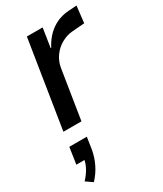

<svg xmlns="http://www.w3.org/2000/svg" viewBox="-200 -583 805 949"><g transform="rotate(-30 202.5 -108.5)"><path d="M37 0 116 -498H206L189 -389H192Q220 -443 263 -472.5Q306 -502 361 -505L405 -508L394 -413L319 -407Q290 -404 261 -388Q232 -372 211 -343.5Q190 -315 184 -278L140 0ZM43 291 5 265Q27 242 41.5 215.5Q56 189 59 162L71 173H11L25 79H125L115 145Q108 186 90 223Q72 260 43 291Z"/></g></svg>

Font: Nunito Sans 7pt Condensed SemiBold
Style: Italic
Weight: 600
Width: 3
Italic angle: -9°
Designer: Vernon Adams
Foundry: Vernon Adams
Version: Version 3.101;gftools[0.9.27]